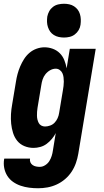

<svg xmlns="http://www.w3.org/2000/svg" viewBox="-36 -780 556 1023"><path d="M167 223Q143 223 119.5 220Q96 217 74 209.5Q52 202 33.5 189Q15 176 3 157Q-9 138 -13.5 115Q-18 92 -14 68L-13 65H124V66Q122 76 126 85Q130 94 138 99.5Q146 105 156 107Q166 109 176 109Q191 109 205 100Q219 91 227 78Q235 65 239.5 50.5Q244 36 246 21L261 -71Q253 -55 240.5 -40Q228 -25 212.5 -13.5Q197 -2 178.5 3Q160 8 143 8Q117 8 94 -1.5Q71 -11 56 -29.5Q41 -48 33.5 -72Q26 -96 23.5 -121Q21 -146 22.5 -172Q24 -198 29 -225L49 -345Q52 -365 57.5 -385.5Q63 -406 71.5 -426Q80 -446 92 -465Q104 -484 121 -498.5Q138 -513 159 -520.5Q180 -528 201 -528Q224 -528 245.5 -520Q267 -512 282.5 -496.5Q298 -481 306.5 -460Q315 -439 319 -416L336 -520H474L381 40Q377 64 368.5 88.5Q360 113 345.5 135Q331 157 310.5 174.5Q290 192 266 203Q242 214 217 218.5Q192 223 167 223ZM204 -106Q217 -106 231 -111Q245 -116 255 -126.5Q265 -137 271 -150.5Q277 -164 279 -178L299 -298Q301 -310 302.5 -321.5Q304 -333 304 -345Q304 -357 302.5 -368.5Q301 -380 296.5 -390Q292 -400 282.5 -407Q273 -414 261 -414Q246 -414 231.5 -406Q217 -398 206.5 -385Q196 -372 191 -356.5Q186 -341 184 -326L164 -206Q162 -195 161.5 -184.5Q161 -174 161 -163.5Q161 -153 163.5 -143Q166 -133 170.5 -124.5Q175 -116 184 -111Q193 -106 204 -106ZM305 -580Q291 -580 277 -583Q263 -586 251 -593.5Q239 -601 231.5 -611.5Q224 -622 219.5 -635.5Q215 -649 214.5 -663Q214 -677 216 -692Q219 -707 226.5 -720.5Q234 -734 246.5 -743.5Q259 -753 274.5 -756.5Q290 -760 305 -760Q319 -760 333 -757Q347 -754 358.5 -746.5Q370 -739 378 -728.5Q386 -718 390 -704.5Q394 -691 394.5 -677Q395 -663 393 -648Q391 -633 383 -619.5Q375 -606 362.5 -596.5Q350 -587 335 -583.5Q320 -580 305 -580Z"/></svg>

Font: Iosevka Term Curly Hv Obl
Style: Regular
Weight: 900
Italic angle: -9°
Designer: Belleve Invis
Foundry: Belleve Invis
Version: Version 32.3.0